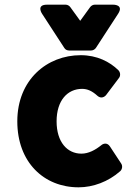

<svg xmlns="http://www.w3.org/2000/svg" viewBox="-20 -764 592 821"><path d="M54 -245C54 -70 168 37 316 37C378 37 443 13 494 -32C503 -40 505 -55 498 -65L450 -138C438 -156 421 -150 413 -143C388 -123 359 -107 328 -107C268 -107 222 -156 222 -245C222 -335 269 -384 331 -384C354 -384 374 -375 397 -354C412 -341 427 -349 434 -358L489 -431C496 -440 495 -455 486 -464C449 -500 395 -528 325 -528C181 -528 54 -423 54 -245ZM255 -559C259 -552 267 -548 276 -548H369C377 -548 385 -552 390 -559L485 -705C511 -745 464 -744 464 -744H385C378 -744 370 -740 365 -733L323 -675L281 -733C277 -739 269 -744 261 -744H181C133 -744 160 -705 160 -705Z"/></svg>

Font: Falling Sky
Style: Blk
Weight: 900
Designer: Paul D. Hunt
Foundry: Adobe Systems Incorporated
Version: Version 1.02